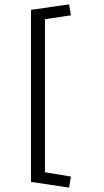

<svg xmlns="http://www.w3.org/2000/svg" viewBox="-20 -710 478 884"><path d="M297.9 153.8 122.6 127.4V-664.6L297.9 -689.9L306.6 -639.6L187 -621.6V83L306.6 103Z"/></svg>

Font: Kitab
Style: Regular
Weight: 400
Designer: SIL International
Foundry: Khaled Hosny
Version: Version 1.000